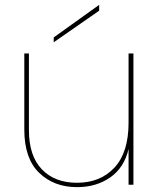

<svg xmlns="http://www.w3.org/2000/svg" viewBox="-20 -760 654 790"><path d="M529 -540V0H509V-147Q491 -70 433.5 -30Q376 10 297 10Q202 10 141 -49Q80 -108 80 -227V-540H99V-225Q99 -119 152 -63.5Q205 -8 297 -8Q393 -8 451 -70.5Q509 -133 509 -255V-540ZM201 -606 388 -740V-716L201 -586Z"/></svg>

Font: Poppins Thin
Style: Regular
Weight: 250
Designer: Ninad Kale (Devanagari), Jonny Pinhorn (Latin)
Foundry: Indian Type Foundry
Version: Version 3.200;PS 1.000;hotconv 16.6.54;makeotf.lib2.5.65590